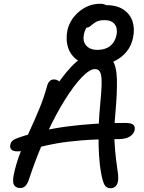

<svg xmlns="http://www.w3.org/2000/svg" viewBox="-20 -991 766 1020"><path d="M567 9Q545 9 535 -9.5Q525 -28 517 -72Q510 -108 506.5 -161Q503 -214 503.5 -273.5Q504 -333 508 -386Q514 -451 517.5 -497Q521 -543 519.5 -570.5Q518 -598 510 -611Q502 -624 484 -624Q457 -624 415.5 -581.5Q374 -539 325 -461Q276 -383 226 -274.5Q176 -166 132 -33Q125 -13 114 -2.5Q103 8 88 8Q65 8 55 -7.5Q45 -23 53 -63Q65 -121 87.5 -178.5Q110 -236 137 -294.5Q164 -353 188.5 -412Q213 -471 229 -530Q233 -548 242.5 -558.5Q252 -569 266 -569Q280 -569 291.5 -561Q303 -553 310 -536L272 -525Q335 -619 387.5 -664Q440 -709 493 -709Q551 -709 575 -675Q599 -641 601 -571Q603 -501 593 -389Q585 -306 588 -246Q591 -186 596.5 -144Q602 -102 606 -74Q610 -46 606 -25Q603 -9 592.5 0Q582 9 567 9ZM71 -187Q49 -187 40 -197Q31 -207 35 -222Q37 -235 46.5 -243.5Q56 -252 77 -259Q193 -300 336.5 -319Q480 -338 643 -338Q678 -338 688.5 -328Q699 -318 695 -299Q691 -279 669 -265.5Q647 -252 611 -252Q496 -252 416.5 -245.5Q337 -239 283 -229.5Q229 -220 191.5 -210Q154 -200 126.5 -193.5Q99 -187 71 -187ZM490 -645Q432 -645 394.5 -669.5Q357 -694 342.5 -736Q328 -778 338 -830Q345 -860 361 -885Q377 -910 401 -930Q425 -950 453 -960.5Q481 -971 511 -971Q537 -971 546.5 -960.5Q556 -950 553 -932Q550 -920 539.5 -911Q529 -902 509 -894Q468 -879 450 -859Q432 -839 426 -809Q418 -771 438.5 -748.5Q459 -726 497 -726Q539 -726 565 -746.5Q591 -767 599 -805Q606 -840 589.5 -862Q573 -884 536 -884Q506 -884 489.5 -874Q473 -864 462 -854Q451 -844 439 -844Q420 -844 412.5 -850.5Q405 -857 409 -875Q417 -912 452 -938Q487 -964 542 -964Q599 -964 634.5 -941Q670 -918 683.5 -879Q697 -840 687 -792Q678 -746 650 -713.5Q622 -681 581 -663Q540 -645 490 -645Z"/></svg>

Font: Shantell Sans
Style: Italic
Weight: 400
Italic angle: -11°
Designer: Stephen Nixon, Anya Danilova, Shantell Martin
Foundry: Arrow Type
Version: Version 1.011;[c5ecc13dd]